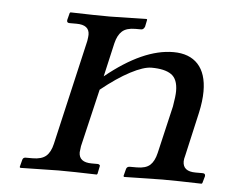

<svg xmlns="http://www.w3.org/2000/svg" viewBox="-39 -476 622 521"><g transform="rotate(5 271.5 -215.0)"><path d="M192.9 -71.8Q190.9 -58.1 190.9 -55.2Q190.9 -27.8 226.1 -27.8H242.2Q245.6 -27.8 247.6 -25.6Q249.5 -23.4 248 -20L244.1 -1L242.2 1Q177.2 -1 138.2 -1L34.2 1L32.2 -1L37.1 -20Q38.6 -27.8 45.9 -27.8H64.9Q89.4 -27.8 101.6 -38.3Q113.8 -48.8 119.1 -71.8L185.1 -357.9Q187 -369.6 187 -375Q187 -401.9 151.9 -401.9H132.8Q124.5 -401.9 126 -410.2L130.9 -429.2L132.8 -431.2Q201.2 -429.2 240.2 -429.2L340.8 -431.2L341.8 -429.2L337.9 -410.2Q334.5 -401.9 328.1 -401.9H312Q288.1 -401.9 276.1 -391.1Q264.2 -380.4 258.8 -357.9L237.8 -266.1Q338.4 -348.1 420.9 -348.1Q464.4 -348.1 487.8 -322.8Q511.2 -297.4 511.2 -249Q511.2 -222.7 503.9 -189.9L477.1 -71.8Q474.1 -61.5 474.1 -55.2Q474.1 -27.8 508.8 -27.8H527.8Q535.2 -27.8 535.2 -22V-20L529.8 -1L527.8 1Q460 -1 420.9 -1L316.9 1L314.9 -1L319.8 -20Q321.3 -27.8 330.1 -27.8H349.1Q373 -27.8 384.8 -38.3Q396.5 -48.8 401.9 -71.8L432.1 -201.2Q437 -229.5 437 -243.2Q437 -275.9 419.2 -288.3Q401.4 -300.8 365.2 -300.8Q343.8 -300.8 308.3 -282.2Q272.9 -263.7 230 -229Z"/></g></svg>

Font: Common Serif
Style: Bold Italic
Weight: 700
Italic angle: -12°
Designer: Philipp H. Poll, Khaled Hosny
Foundry: Stefan Peev, Context Ltd.
Version: Version 1.026